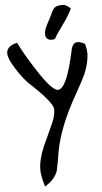

<svg xmlns="http://www.w3.org/2000/svg" viewBox="-75 -1124 714 1347"><g transform="rotate(-5 281.5 -450.5)"><path d="M455 -443Q333 -229 301 -54Q296 -9 277 77Q257 135 186 179Q163 102 163 60Q163 -13 204 -107Q240 -185 276 -264Q297 -316 297 -355Q297 -399 165 -525Q130 -557 119 -570Q81 -613 48 -667Q3 -738 3 -774Q3 -827 78 -843Q126 -747 195 -642Q293 -489 336 -489Q398 -489 456 -762Q467 -811 501 -811Q520 -811 553 -794Q563 -755 563 -728Q563 -661 528 -580Q510 -541 455 -443ZM346 -848Q337 -843 325 -843Q279 -843 279 -887Q279 -913 299 -952Q330 -1010 332 -1015Q348 -1055 364 -1067.5Q380 -1080 423 -1080Q440 -1080 475 -1051Q455 -1005 411 -945Q363 -880 346 -848Z"/></g></svg>

Font: Wortlaut AH
Style: SemiBold
Weight: 600
Designer: Andreas Höfeld
Foundry: Fontgrube AH
Version: Version 2.59